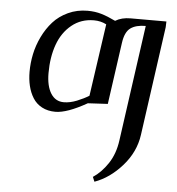

<svg xmlns="http://www.w3.org/2000/svg" viewBox="-53 -506 792 859"><g transform="rotate(5 342.5 -76.5)"><path d="M70.8 -162.1Q70.8 -201.2 79.1 -241.2Q87.4 -281.2 106.2 -320.1Q125 -358.9 151.9 -388.9Q178.7 -418.9 218.8 -437.5Q258.8 -456.1 306.2 -456.1Q339.8 -456.1 368.4 -447.5Q397 -439 432.1 -421.9Q460 -439 500 -439H661.1L660.2 -413.1L591.8 76.2Q581.1 153.8 525.9 216.3Q470.7 278.8 402.8 303.2L394 282.2Q430.7 258.3 460.2 214.4Q489.7 170.4 498 108.9L570.8 -411.1Q526.9 -411.1 502.4 -393.3Q478 -375.5 471.2 -326.2L432.1 -48.8L342.8 -43.9Q253.4 6.8 201.2 6.8Q166.5 6.8 140.6 -7.1Q114.7 -21 99.9 -44.9Q85 -68.8 77.9 -98.4Q70.8 -127.9 70.8 -162.1ZM155.8 -163.1Q155.8 -105.5 176.5 -72.3Q197.3 -39.1 234.9 -39.1Q262.7 -39.1 293.7 -51.5Q324.7 -64 347.2 -78.1L394 -402.8Q368.7 -416 337.9 -416Q280.3 -416 238.3 -381.8Q196.3 -347.7 176 -291.3Q155.8 -234.9 155.8 -163.1Z"/></g></svg>

Font: Dehuti
Style: Bold-Italic
Weight: 700
Version: Version 1.2